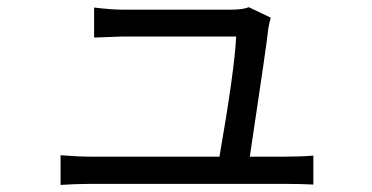

<svg xmlns="http://www.w3.org/2000/svg" viewBox="-20 -525 1040 537"><path d="M678.7 -86.9H777.3Q824.2 -86.9 856.4 -89.8V-8.8Q821.3 -10.7 780.3 -10.7H232.4Q193.4 -10.7 149.4 -7.8V-90.8Q198.2 -86.9 232.4 -86.9H593.8Q635.7 -327.1 640.6 -422.9H323.2Q319.3 -422.9 243.2 -419.9V-503.9Q292 -498 322.3 -498H626Q660.2 -498 675.8 -504.9L737.3 -475.6Q732.4 -458 730.5 -445.3Q725.6 -398.4 678.7 -86.9Z"/></svg>

Font: Gen Shin Gothic Regular
Style: Regular
Weight: 400
Designer: [Source Han Sans]
Ryoko NISHIZUKA  (kana & ideographs); Paul D. Hunt (Latin, Greek & Cyrillic); Wenlong ZHANG  (bopomofo
Version: Version 1.002.20150607